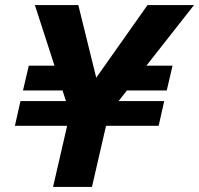

<svg xmlns="http://www.w3.org/2000/svg" viewBox="-20 -740 788 760"><path d="M190 0 257 -291 118 -720H290L384 -339H295L564 -720H748L411 -291L344 0ZM39 -242 61 -340H630L608 -242ZM316 -382H71L94 -480H288ZM497 -480H663L640 -382H424Z"/></svg>

Font: Instrument Sans
Style: Bold Italic
Weight: 700
Italic angle: -13°
Designer: Rodrigo Fuenzalida
Foundry: fragTYPE
Version: Version 1.000;gftools[0.9.28]